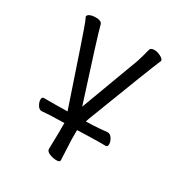

<svg xmlns="http://www.w3.org/2000/svg" viewBox="-158 -594 817 874"><g transform="rotate(30 250.0 -157.0)"><path d="M212 7 136 9Q121 10 96 12H95Q82 12 73 -3Q64 -18 64 -31.5Q64 -45 75 -45H136L198 -46Q74 -416 63 -441L54 -461Q54 -471 67 -476Q80 -481 95 -481Q125 -481 130 -466Q145 -408 245 -98L359 -404Q370 -438 379 -475Q383 -486 401 -486Q417 -486 434.5 -477Q452 -468 452 -458Q430 -408 299 -66L293 -48L328 -49Q364 -51 404 -55H405Q418 -55 427.5 -40Q437 -25 437 -11Q437 3 426 3H387Q359 3 339 4L278 6V56L283 162Q283 172 265 172Q247 172 228.5 164.5Q210 157 210 144L212 55Z"/></g></svg>

Font: Moon Stars Kai T HW
Style: Regular
Weight: 400
Designer: GuiWonder
Version: Version 1.101